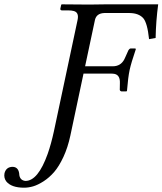

<svg xmlns="http://www.w3.org/2000/svg" viewBox="-114 -666 748 884"><path d="M270.5 -327.1 210 -42Q198.2 13.2 178 56.6Q157.7 100.1 135.3 126Q112.8 151.9 86.7 168.7Q60.5 185.5 38.8 191.9Q17.1 198.2 -2.9 198.2Q-61.5 198.2 -85 169.4Q-97.2 153.3 -93.3 131.8Q-85.9 102.5 -55.7 102.1Q-26.4 103 -24.9 141.1Q-20.5 165 3.4 167Q61 167 105.5 42.5Q121.6 -3.4 134.3 -62L243.2 -574.2Q250.5 -608.4 226.1 -615.2Q215.3 -618.2 200.2 -618.2H170.4Q163.6 -619.1 163.6 -625L168 -645L172.4 -646L296.9 -645L371.1 -646H614.3Q604 -568.8 602.5 -491.2L572.3 -485.8Q564.5 -560.5 545.4 -582.5Q524.4 -605.5 482.9 -606H365.7Q330.1 -604.5 323.2 -574.2L277.8 -360.8H404.8Q441.9 -360.8 458.5 -393.1Q461.4 -398.9 463.9 -404.8L477.5 -435.1Q481.9 -441.9 487.3 -442.9H509.3Q511.2 -441.4 511.2 -439Q490.2 -377.4 482.9 -344.2Q475.6 -310.1 470.7 -248L468.3 -245.1H445.3Q439 -246.6 437.5 -252L438 -283.2Q439.5 -319.8 413.6 -325.7Q405.8 -327.1 397.5 -327.1Z"/></svg>

Font: Linux Biolinum Capitals O
Style: Italic Samll Caps
Weight: 400
Italic angle: -12°
Designer: Philipp H. Poll
Foundry: Philipp H. Poll
Version: Version 0.6.2